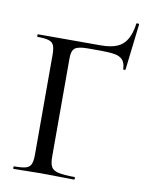

<svg xmlns="http://www.w3.org/2000/svg" viewBox="-85 -815 681 877"><g transform="rotate(10 256.0 -376.5)"><path d="M39 0Q37 0 37 -6Q37 -12 39 -12Q76 -12 93.5 -17Q111 -22 117.5 -37Q124 -52 124 -81V-544Q124 -573 118 -587.5Q112 -602 94.5 -607.5Q77 -613 43 -613Q40 -613 40 -619Q40 -625 43 -625H333Q379 -625 408 -637Q437 -649 453.5 -677Q470 -705 476 -750Q477 -754 483.5 -753Q490 -752 489 -749L464 -536Q464 -534 458.5 -533.5Q453 -533 453 -537Q452 -565 439 -579Q426 -593 400.5 -597Q375 -601 336 -601H277Q233 -601 218 -589Q203 -577 203 -543V-85Q203 -55 211 -39.5Q219 -24 244.5 -18Q270 -12 320 -12Q322 -12 322 -6Q322 0 320 0Q287 0 248.5 -1Q210 -2 162 -2Q128 -2 96 -1Q64 0 39 0Z"/></g></svg>

Font: Cormorant Medium
Style: Regular
Weight: 500
Designer: Christian Thalmann (Catharsis Fonts)
Foundry: Catharsis Fonts
Version: Version 4.000